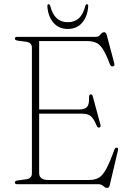

<svg xmlns="http://www.w3.org/2000/svg" viewBox="-20 -875 620 912"><path d="M50.5 -691.5Q50.5 -700 62 -700H436Q449 -700 457 -711Q465 -722 474.5 -722Q483.5 -722 486.5 -710.5L523 -573.5Q526 -561 516 -559.5Q506.5 -558 502 -570Q484 -617.5 469 -641Q454 -664.5 436.2 -672.2Q418.5 -680 392.5 -680H166V-355H354Q382 -355 393 -366.5Q404 -378 403 -411Q402.5 -425 409.5 -426.5Q418 -429 421 -416L457 -283Q460 -271 451.5 -269Q443.5 -267.5 439 -278.5Q425 -312 411 -323.5Q397 -335 370.5 -335H166V-53Q166 -20 210 -20H402.5Q429.5 -20 448 -30Q466.5 -40 483.8 -71Q501 -102 523.5 -164.5Q527 -174.5 534.5 -173.5Q543.5 -173 540 -159.5L501 5.5Q498.5 17.5 489 17.5Q479.5 17.5 470.8 8.8Q462 0 447 0H62Q50.5 0 50.5 -8.5Q50.5 -16 64 -18L105 -23.5Q131.5 -27.5 131.5 -51V-649Q131.5 -672.5 105 -676.5L64 -682Q50.5 -684 50.5 -691.5ZM302 -769.5Q333.5 -769.5 354.2 -788Q375 -806.5 385.5 -847.5Q387.5 -855 392.5 -855Q399 -855 399 -847Q396.5 -798.5 371 -768Q345.5 -737.5 302 -737.5Q258.5 -737.5 233 -768Q207.5 -798.5 205 -847Q205 -855 211.5 -855Q216 -855 218.5 -847.5Q229 -806.5 249.8 -788Q270.5 -769.5 302 -769.5Z"/></svg>

Font: Fraunces 72pt Soft Thin
Style: Regular
Weight: 100
Version: Version 1.000;[b76b70a41]